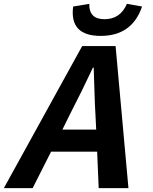

<svg xmlns="http://www.w3.org/2000/svg" viewBox="-134 -980 795 1000"><path d="M606 -946Q554 -793 390 -793Q227 -793 247 -946L331 -960Q329 -880 410 -880Q493 -880 527 -960ZM367 -305 363 -386Q360 -430 358 -506Q355 -603 354 -628H350Q294 -508 231 -386L191 -305ZM372 -190H132L36 0H-114L294 -740H468L535 0H380Z"/></svg>

Font: KaiGen Gothic CN Bold
Style: Bold
Weight: 700
Designer: Ryoko NISHIZUKA  (kana & ideographs); Paul D. Hunt (Latin, Greek & Cyrillic); Wenlong ZHANG  (bopomofo); Sandoll Communi
Foundry: Adobe Systems Incorporated
Version: Version 1.002.20150501